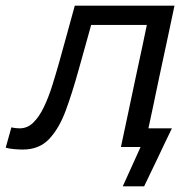

<svg xmlns="http://www.w3.org/2000/svg" viewBox="-61 -516 676 674"><path d="M19 9Q6 9 -11.5 7.5Q-29 6 -41 2.5L-21 -69Q-13 -67 -4.8 -66.2Q3.5 -65.5 8.5 -65.5Q35.5 -65.5 56.2 -86Q77 -106.5 93.2 -140.5Q109.5 -174.5 122.5 -216Q135.5 -257.5 147.5 -300Q161 -349.5 175 -399.5Q189 -449.5 201.5 -496H551.5Q540 -441.5 528.8 -388.8Q517.5 -336 503 -268.5L492.5 -219Q483.5 -176.5 475.8 -139.2Q468 -102 460 -65.5H542.5Q530 -40 517.5 -13.8Q505 12.5 493 38Q481 63 469 88Q457 113 445 138H370L432.5 0H363.5Q375.5 -55 386.2 -106.5Q397 -158 410 -219L420.5 -268.5Q430.5 -315.5 438.8 -353.5Q447 -391.5 454.5 -428.5H259Q248 -389 236.8 -348.5Q225.5 -308 214.5 -269Q193 -191 169.8 -128Q146.5 -65 111.5 -28Q76.5 9 19 9Z"/></svg>

Font: Commissioner
Style: Italic
Weight: 400
Italic angle: -12°
Designer: Kostas Bartsokas
Foundry: Kostas Bartsokas
Version: Version 1.000; ttfautohint (v1.8.3)